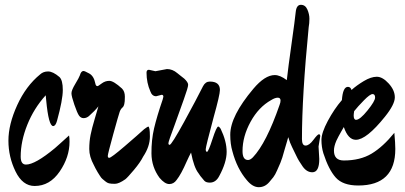

<svg xmlns="http://www.w3.org/2000/svg" viewBox="-20 -801 1683 798"><path d="M124 -28Q74 -28 44.5 -88.5Q15 -149 15 -216.5Q15 -284 51.5 -364Q88 -444 147 -492Q160 -504 180 -504Q200 -504 227 -481Q241 -468 241 -427Q241 -386 217 -299Q211 -277 201 -277Q182 -277 172 -384Q171 -401 170 -405Q121 -351 93.5 -282.5Q66 -214 66 -150Q66 -117 88 -117Q126 -117 208 -185Q223 -198 230 -204.5Q237 -211 251 -223.5Q265 -236 267 -238Q269 -229 269 -212Q269 -148 228 -88Q187 -28 124 -28Z M575 -150Q563 -126 536.5 -94.5Q510 -63 501 -56Q474 -37 457.5 -37Q441 -37 433 -39Q425 -41 417.5 -47.5Q410 -54 405.5 -57.5Q401 -61 394.5 -71.5Q388 -82 386 -85Q384 -88 377 -101Q370 -114 370 -115Q351 -150 351 -181.5Q351 -213 356.5 -240.5Q362 -268 374 -308Q386 -348 389 -359Q374 -340 349 -318Q339 -310 327.5 -310Q316 -310 308.5 -320.5Q301 -331 289 -366Q277 -401 277 -413.5Q277 -426 293 -452.5Q309 -479 312 -488Q317 -506 327 -506Q332 -506 351 -495.5Q370 -485 376 -455Q378 -443 385 -443Q388 -443 402.5 -454Q417 -465 434.5 -465Q452 -465 487 -433Q499 -421 499 -399Q499 -377 496.5 -368Q494 -359 491 -356Q482 -349 477.5 -336.5Q473 -324 450.5 -242.5Q428 -161 428 -153Q428 -145 434 -145Q442 -145 498 -193Q554 -241 579 -264Q594 -275 596 -275Q603 -275 603 -233.5Q603 -192 575 -150Z M674 -514Q697 -514 717 -497Q719 -495 729.5 -487Q740 -479 746 -474Q762 -459 762 -448.5Q762 -438 744 -388Q726 -338 706 -282Q680 -213 680 -206Q680 -199 685 -199Q693 -199 745 -294Q797 -389 824 -443Q834 -462 852 -462Q894 -462 894 -427Q894 -407 868 -314Q835 -191 835 -180.5Q835 -170 840.5 -170Q846 -170 863 -222.5Q880 -275 887 -275Q891 -275 897 -266Q922 -214 922 -170Q922 -126 891 -69Q877 -42 852 -42Q836 -42 829 -50Q809 -73 805 -81Q786 -105 774 -167Q767 -154 756 -130Q733 -77 714 -53Q702 -36 683.5 -36Q665 -36 643 -62Q610 -107 609.5 -163Q609 -219 620.5 -268Q632 -317 656 -387L659 -399Q659 -407 652 -407L629 -401Q612 -401 605 -421Q589 -457 589 -499Q589 -511 599 -511L626 -505Z M1307 -140Q1307 -85 1278 -85Q1255 -85 1238 -109Q1221 -133 1212 -152.5Q1203 -172 1194 -189.5Q1185 -207 1178 -231Q1177 -228 1172 -210L1164 -183Q1152 -139 1145.5 -124.5Q1139 -110 1131.5 -92.5Q1124 -75 1116 -64.5Q1108 -54 1099 -44Q1081 -23 1055.5 -23Q1030 -23 1006 -52Q965 -100 946 -172Q937 -202 937 -241Q937 -280 961 -327.5Q985 -375 1033 -432Q1081 -489 1122 -489Q1144 -489 1172 -468Q1178 -522 1192 -621Q1206 -720 1209 -750.5Q1212 -781 1230.5 -781Q1249 -781 1257.5 -761.5Q1266 -742 1266 -723Q1266 -704 1263 -688Q1235 -402 1235 -223Q1235 -196 1250 -196Q1265 -196 1282.5 -219.5Q1300 -243 1305.5 -243Q1311 -243 1311 -235L1304 -192ZM1107 -385Q1055 -356 1021.5 -295Q988 -234 988 -173Q988 -136 1011 -136Q1020 -136 1031 -147Q1087 -206 1142 -365Q1146 -375 1146 -383Q1146 -395 1134.5 -395Q1123 -395 1107 -385Z M1469 -30Q1405 -30 1375.5 -63Q1346 -96 1324 -164Q1316 -190 1316 -219.5Q1316 -249 1342.5 -298.5Q1369 -348 1401 -385Q1405 -440 1426 -440Q1437 -440 1441 -427Q1462 -446 1492 -464Q1522 -482 1546 -482Q1570 -482 1595.5 -454Q1621 -426 1621 -396.5Q1621 -367 1580 -316Q1503 -220 1459 -220Q1427 -220 1409 -273Q1408 -271 1399.5 -256.5Q1391 -242 1387.5 -235Q1384 -228 1378 -216Q1368 -193 1368 -175Q1368 -134 1409 -134Q1477 -134 1524.5 -162.5Q1572 -191 1619 -249Q1623 -205 1623 -182Q1623 -30 1469 -30ZM1452 -339Q1450 -327 1450 -321Q1450 -303 1460 -303Q1476 -303 1507.5 -342Q1539 -381 1539 -395.5Q1539 -410 1528.5 -410Q1518 -410 1492.5 -384Q1467 -358 1452 -339Z"/></svg>

Font: Zhi Mang Xing
Style: Regular
Weight: 400
Designer: ZhongQi
Foundry: ZhongQi
Version: Version 2.001